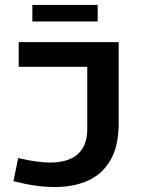

<svg xmlns="http://www.w3.org/2000/svg" viewBox="-20 -753 586 782"><path d="M202.1 8.8Q164.1 8.8 122.1 2.7Q80.1 -3.4 34.7 -15.1L54.2 -109.4Q131.8 -90.8 187 -90.8Q262.2 -92.3 298.8 -127Q335.4 -161.6 335.4 -227.1V-481H56.2V-581.5H463.4V-251Q463.4 -160.6 431.2 -103Q398.9 -45.4 340.3 -18.3Q281.7 8.8 202.1 8.8ZM111.8 -665.5V-732.9H377.9V-665.5Z"/></svg>

Font: Heebo SemiBold
Style: Regular
Weight: 600
Designer: Oded Ezer
Foundry: Ezer Type House
Version: Version 3.100